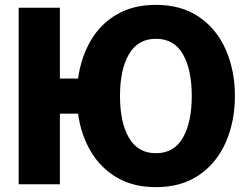

<svg xmlns="http://www.w3.org/2000/svg" viewBox="-20 -760 1021 792"><path d="M57 0V-728H227V-436H302Q314 -523 354 -592Q394 -661 462 -700.5Q530 -740 623 -740Q729 -740 802 -689.5Q875 -639 912 -553.5Q949 -468 949 -364Q949 -260 912 -174.5Q875 -89 802 -38.5Q729 12 623 12Q530 12 462.5 -27.5Q395 -67 354.5 -135.5Q314 -204 302 -291H227V0ZM623 -128Q698 -128 734.5 -192Q771 -256 771 -364Q771 -473 734.5 -536.5Q698 -600 623 -600Q549 -600 512 -536.5Q475 -473 475 -364Q475 -255 512 -191.5Q549 -128 623 -128Z"/></svg>

Font: Murecho
Style: Bold
Weight: 700
Designer: Neil Summerour
Foundry: Positype
Version: Version 1.010; ttfautohint (v1.8.3)